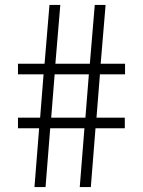

<svg xmlns="http://www.w3.org/2000/svg" viewBox="-20 -760 581 780"><path d="M323 -239H184L165 0H120L139 -239H53V-282H143L157 -458H53V-501H161L181 -740H225L205 -501H345L365 -740H409L389 -501H488V-458H386L372 -282H487V-239H368L349 0H304ZM188 -282H327L341 -458H202Z"/></svg>

Font: Encode Sans Normal
Style: ExtraLight
Weight: 200
Designer: Pablo Impallari, Andres Torresi
Foundry: Pablo Impallari, Andres Torresi
Version: Version 1.000; ttfautohint (v1.00) -l 8 -r 50 -G 200 -x 14 -